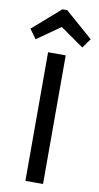

<svg xmlns="http://www.w3.org/2000/svg" viewBox="-117 -985 533 1029"><g transform="rotate(10 149.0 -470.0)"><path d="M0 0ZM196 0H100V-700H196ZM313 -808 276 -757 149 -846 22 -757 -15 -808 136 -940H162Z"/></g></svg>

Font: Orienta
Style: Regular
Weight: 400
Designer: Eduardo Rodriguez Tunni
Foundry: Eduardo Rodriguez Tunni
Version: Version 1.001